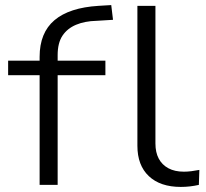

<svg xmlns="http://www.w3.org/2000/svg" viewBox="-20 -728 812 756"><path d="M136 0V-432H12V-489H151L136 -474V-504Q136 -599 194.5 -648.5Q253 -698 368 -705L418 -708L425 -650L360 -646Q314 -645 279.5 -630.5Q245 -616 226 -587.5Q207 -559 207 -511V-476L191 -489H395V-432H207V0ZM692 8Q611 8 566 -34.5Q521 -77 521 -154V-705H592V-163Q592 -128 605 -103.5Q618 -79 643 -65.5Q668 -52 704 -52Q718 -52 734 -54Q750 -56 765 -59L763 0Q745 4 727.5 6Q710 8 692 8Z"/></svg>

Font: Nunito Sans 10pt Expanded Light
Style: Regular
Weight: 300
Width: 7
Designer: Vernon Adams
Foundry: Vernon Adams
Version: Version 3.101;gftools[0.9.27]